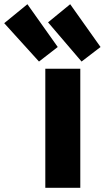

<svg xmlns="http://www.w3.org/2000/svg" viewBox="-161 -870 497 911"><path d="M220 -544V21H54V-544ZM67 -764 172 -850 316 -647 226 -578ZM-141 -760 -31 -850 113 -647 24 -578Z"/></svg>

Font: Repo
Style: ExtraBold
Weight: 800
Designer: Stefan Peev
Foundry: Context Ltd
Version: Version 001.000